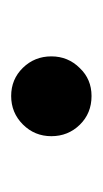

<svg xmlns="http://www.w3.org/2000/svg" viewBox="60 -236 184 344"><g transform="rotate(90 152.0 -64.0)"><path d="M102 -115Q122 -136 152 -136Q183 -136 203.5 -115Q224 -94 224 -64Q224 -34 203 -13Q182 8 152 8Q122 8 101.5 -13Q81 -34 81 -64Q81 -94 102 -115Z"/></g></svg>

Font: Lopes Sans SemiBold
Style: Regular
Weight: 600
Designer: Gabriel Lam, Diego Maldonado
Foundry: TypeRant, Foresti Design
Version: Version 4.000